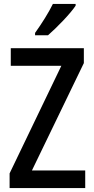

<svg xmlns="http://www.w3.org/2000/svg" viewBox="-20 -960 480 980"><path d="M366 -931V-940H250C228 -895 194 -841 159 -792V-780H225C269 -818 340 -891 366 -931ZM415 0V-90H143L408 -638V-714H35V-624H293L29 -75V0Z"/></svg>

Font: Noto Sans Myanmar UI Condensed Medium
Style: Regular
Weight: 500
Width: 3
Designer: Monotype Design Team
Foundry: Monotype Imaging Inc.
Version: Version 2.103